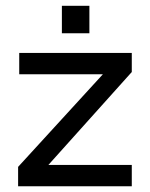

<svg xmlns="http://www.w3.org/2000/svg" viewBox="-20 -648 523 668"><path d="M291 -627.9V-532.2H195.3V-627.9ZM148.4 -74.2H438.5V0H43V-67.4L337.9 -389.6H46.9V-463.9H438.5V-397.5Z"/></svg>

Font: BF_TEXT
Style: Regular
Weight: 400
Foundry: EA DICE
Version: Version 1.404